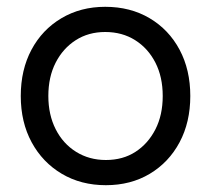

<svg xmlns="http://www.w3.org/2000/svg" viewBox="-20 -532 620 564"><path d="M291 12Q218 12 161.5 -21.5Q105 -55 73 -114Q41 -173 41 -250Q41 -327 72.5 -386Q104 -445 160.5 -478.5Q217 -512 289 -512Q363 -512 419.5 -478.5Q476 -445 507.5 -386Q539 -327 539 -250Q539 -173 507.5 -114Q476 -55 420 -21.5Q364 12 291 12ZM291 -62Q341 -62 378 -86Q415 -110 436.5 -152Q458 -194 458 -250Q458 -306 436.5 -348Q415 -390 377 -414Q339 -438 289 -438Q240 -438 202.5 -414Q165 -390 143.5 -348Q122 -306 122 -250Q122 -195 143.5 -152.5Q165 -110 203.5 -86Q242 -62 291 -62Z"/></svg>

Font: Figtree Light
Style: Regular
Weight: 400
Version: Version 2.002